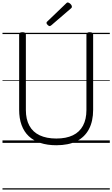

<svg xmlns="http://www.w3.org/2000/svg" viewBox="-20 -1149 903 1544"><path d="M433 19Q361 19 305 0.5Q249 -18 211 -54Q173 -90 153.5 -143.5Q134 -197 134 -266V-871Q134 -881 140 -885.5Q146 -890 160 -890Q175 -890 181.5 -885.5Q188 -881 188 -871V-264Q188 -190 216 -138.5Q244 -87 299 -61Q354 -35 433 -35Q512 -35 566 -61Q620 -87 647.5 -138.5Q675 -190 675 -264V-871Q675 -881 681.5 -885.5Q688 -890 702 -890Q729 -890 729 -871V-266Q729 -174 695 -110Q661 -46 595.5 -13.5Q530 19 433 19ZM379 -939Q373 -939 363.5 -948Q354 -957 354 -964Q354 -966 355 -969.5Q356 -973 360 -976L510 -1120Q514 -1124 517 -1126.5Q520 -1129 524 -1129Q531 -1129 539 -1123.5Q547 -1118 552.5 -1110.5Q558 -1103 558 -1096Q558 -1092 557 -1089Q556 -1086 550 -1081L393 -946Q388 -943 385.5 -941Q383 -939 379 -939ZM0 365H863V375H0ZM0 -20H863V0H0ZM0 -505H863V-500H0ZM0 -885H863V-875H0Z"/></svg>

Font: Playwrite IT Moderna Guides
Style: Regular
Weight: 400
Designer: Veronika Burian, José Scaglione
Foundry: TypeTogether
Version: Version 1.003